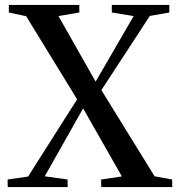

<svg xmlns="http://www.w3.org/2000/svg" viewBox="-20 -763 732 783"><path d="M94.5 -43 294.5 -358 86.5 -697 16 -712V-743H303.5V-712L218.5 -697.5L370 -430L525 -697.5L436 -712V-743H670.5V-712L591 -698L393.5 -395.5L610.5 -44L682 -31L682.5 0H393L392.5 -31L477 -43.5L319 -321L162.5 -44L255.5 -31L256 0H11.5L11 -31Z"/></svg>

Font: Merriweather 96pt Medium
Style: Regular
Weight: 500
Version: Version 2.100